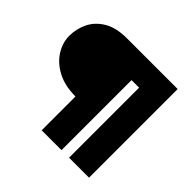

<svg xmlns="http://www.w3.org/2000/svg" viewBox="-169 -893 1080 1080"><g transform="rotate(45 371.5 -352.5)"><path d="M668 -705V0H509V-557H449V0H291V-269Q206 -269 146.5 -300.5Q87 -332 56 -382Q25 -432 25 -486Q25 -541 49 -591Q73 -641 126 -673Q179 -705 264 -705Z"/></g></svg>

Font: Parkinsans ExtraBold
Style: Regular
Weight: 800
Designer: Red Stone, Indian Type Foundry
Foundry: Indian Type Foundry
Version: Version 1.000